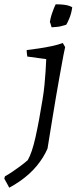

<svg xmlns="http://www.w3.org/2000/svg" viewBox="-86 -661 356 893"><path d="M-43 212Q-49 201 -54.5 190.5Q-60 180 -66 170L-63 159Q-48 151 -29.5 138.5Q-11 126 8 112Q27 98 43 84Q63 50 79.5 -24.5Q96 -99 112 -199Q118 -235 121 -267.5Q124 -300 126 -329.5Q128 -359 129 -386L41 -398Q40 -404 39 -412.5Q38 -421 38 -428Q62 -431 93 -435.5Q124 -440 154.5 -446.5Q185 -453 206 -461L217 -442Q213 -425 209 -403.5Q205 -382 200 -354.5Q195 -327 188.5 -291Q182 -255 174 -208Q166 -161 156.5 -102.5Q147 -44 135 30Q126 51 113.5 71Q101 91 85 110.5Q69 130 49 148Q29 166 6 182Q-17 198 -43 212ZM154 -534Q153 -538 151.5 -542.5Q150 -547 149 -551Q148 -555 146 -559Q149 -578 154.5 -594.5Q160 -611 165 -623.5Q170 -636 173 -641Q196 -641 211.5 -639Q227 -637 236.5 -633.5Q246 -630 250 -627Q246 -598 236 -574.5Q226 -551 222 -546Q219 -545 214 -543.5Q209 -542 201 -540Q191 -537 179.5 -536Q168 -535 154 -534Z"/></svg>

Font: Labrada
Style: Italic
Weight: 400
Italic angle: -7°
Designer: Mercedes Jáuregui
Foundry: Omnibus-Type Team
Version: Version 1.000